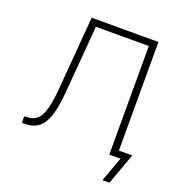

<svg xmlns="http://www.w3.org/2000/svg" viewBox="-154 -856 1061 1139"><g transform="rotate(20 376.5 -286.0)"><path d="M54.2 0V-42H68.8Q108.4 -42 133.1 -63.2Q157.7 -84.5 171.6 -133.1Q185.5 -181.6 191.9 -262.2L230 -727.5H651.4V0H606V-685.5H272L236.8 -258.3Q231.4 -192.9 220.5 -144.3Q209.5 -95.7 190.7 -63.5Q171.9 -31.2 142.8 -15.6Q113.8 0 71.3 0ZM619.6 156.2 676.8 0H625V-42H735.8L664.1 156.2Z"/></g></svg>

Font: Inter 16pt ExtraLight
Style: Regular
Weight: 250
Version: Version 4.001;git-66647c0bb